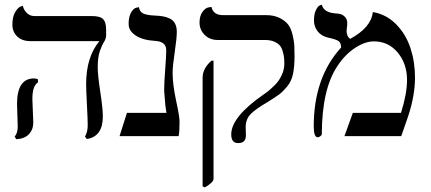

<svg xmlns="http://www.w3.org/2000/svg" viewBox="-20 -585 1851 825"><path d="M119.1 -159.2Q119.1 -150.4 121.1 -109.1Q123 -67.9 123 -58.1Q123 -28.3 104.5 -8.5Q85.9 11.2 49.8 13.2L43 2Q56.2 -13.2 56.2 -41Q56.2 -49.8 54.7 -88.9Q53.2 -127.9 53.2 -138.2Q53.2 -248 126 -248Q135.7 -248 143.1 -244.1V-231Q119.1 -216.3 119.1 -159.2ZM399.9 -295.9Q399.9 -262.7 410.9 -190.4Q421.9 -118.2 421.9 -85Q421.9 2 353 12.2L345.2 2Q357.4 -19 356.9 -48.8Q356.9 -69.8 353.5 -136Q350.1 -202.1 350.1 -223.1Q350.1 -340.3 407.2 -408.2H111.8Q74.7 -408.2 54 -428.2Q33.2 -448.2 33.2 -479Q33.2 -512.2 44.7 -532Q56.2 -551.8 66.9 -556.2L78.1 -560.1Q82 -542 95.5 -529.1Q108.9 -516.1 127 -516.1H373Q411.1 -516.1 423.6 -502.4Q436 -488.8 436 -458V-434.1Q436 -418.9 427 -405Q418 -391.1 408.9 -365Q399.9 -338.9 399.9 -295.9Z M721.7 -272Q721.7 -222.2 736.6 -153.1Q751.5 -84 751.5 -63Q751.5 -19 747.6 0H493.7L525.4 -100.1H695.3Q689.5 -130.9 686.5 -181.2Q685.5 -188 685.5 -204.1Q685.5 -230 689.9 -287.6Q694.3 -345.2 694.3 -369.1Q694.3 -406.2 647.5 -409.2Q594.2 -412.1 563.5 -432.1Q532.7 -452.1 532.7 -481.9Q532.7 -514.2 543.7 -532Q554.7 -549.8 565.4 -551.8L576.7 -554.2Q580.6 -532.2 598.6 -525.6Q616.7 -519 646.5 -518.1Q666.5 -517.1 680.9 -514.6Q695.3 -512.2 710 -505.1Q724.6 -498 732.2 -483.6Q739.7 -469.2 739.7 -448.2Q739.7 -420.4 730.7 -360.6Q721.7 -300.8 721.7 -272Z M860.4 220.2 850.6 215.8V-251Q850.6 -291 888.7 -324.2H897.5V184.1Q897.5 198.2 860.4 220.2ZM1035.6 -38.1Q1035.6 -35.2 1036.1 -23.2Q1036.6 -11.2 1036.6 -2.9Q1036.6 30.3 1002.4 29.8Q973.6 29.8 973.6 -7.8Q973.6 -83 1114.3 -180.2Q1122.1 -185.1 1133.8 -194.6Q1145.5 -204.1 1162.4 -220.9Q1179.2 -237.8 1190.4 -262Q1201.7 -286.1 1201.7 -310.1Q1201.7 -327.1 1200.4 -338.1Q1199.2 -349.1 1194.8 -364.5Q1190.4 -379.9 1182.4 -389.4Q1174.3 -398.9 1158.4 -406Q1142.6 -413.1 1119.6 -413.1H916.5Q881.3 -413.1 859.4 -435.1Q837.4 -457 837.4 -487.8Q837.4 -516.6 849.9 -533.7Q862.3 -550.8 875.5 -553.2L888.7 -555.2Q896.5 -520 937.5 -520H1123.5Q1157.7 -520 1182.1 -507.6Q1206.5 -495.1 1218.5 -479Q1230.5 -462.9 1237.1 -435.5Q1243.7 -408.2 1244.6 -390.1Q1245.6 -372.1 1245.6 -344.2Q1245.6 -298.3 1239 -267.1Q1232.4 -235.8 1213.9 -213.4Q1195.3 -190.9 1180.4 -179.9Q1165.5 -168.9 1132.3 -147.9Q1079.1 -117.2 1057.4 -95.2Q1035.6 -73.2 1035.6 -38.1Z M1582 -533.2Q1640.1 -523.4 1682.1 -480.7Q1724.1 -438 1743.7 -378.4Q1763.2 -318.8 1763.2 -252Q1763.2 -172.9 1732.9 -83L1704.1 0H1460L1496.1 -100.1H1703.1Q1729 -183.1 1729 -241.2Q1729 -311 1689 -359.1Q1648.9 -407.2 1586.9 -407.2Q1547.9 -407.2 1504.9 -378.7Q1461.9 -350.1 1430.2 -301.8Q1363.3 -202.6 1362.8 -8.8Q1362.8 -4.9 1356.9 0Q1351.1 4.9 1345.2 4.9Q1328.1 4.9 1328.1 -42Q1328.1 -252 1445.8 -380.9Q1445.8 -399.9 1435.3 -408Q1424.8 -416 1391.1 -422.9Q1361.3 -429.7 1345.2 -450Q1329.1 -470.2 1329.1 -497.1Q1329.1 -524.9 1337.6 -542Q1346.2 -559.1 1354.5 -562L1362.8 -564.9Q1370.6 -532.7 1417 -527.8Q1433.1 -526.9 1443.1 -524.4Q1453.1 -522 1462.6 -512Q1472.2 -502 1472.2 -484.9Q1472.2 -476.1 1470.7 -467.5Q1469.2 -459 1469.2 -453.1Q1469.2 -428.2 1484.9 -418Q1575.2 -467.3 1582 -533.2Z"/></svg>

Font: Linux Libertine
Style: Regular
Weight: 400
Designer: Philipp H. Poll
Foundry: Philipp H. Poll
Version: Version 5.3.0 ; ttfautohint (v0.9)